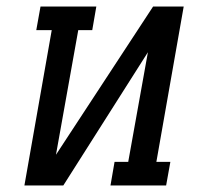

<svg xmlns="http://www.w3.org/2000/svg" viewBox="-20 -570 640 590"><path d="M139 -477.5H91.5L104.5 -550H276L263.5 -477.5H220.5L152 -94.5L450.5 -550H544.5L460.5 -72.5H503.5L490.5 0H319.5L332 -72.5H374L434.5 -409.5L174.5 0H55Z"/></svg>

Font: JuliaMono MediumItalic
Style: Regular
Weight: 500
Italic angle: -9°
Monospace: yes
Designer: cormullion
Foundry: corm
Version: Version 0.049; ttfautohint (v1.8.4)